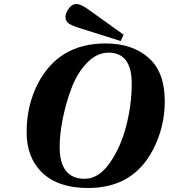

<svg xmlns="http://www.w3.org/2000/svg" viewBox="-20 -924 843 959"><path d="M307 -840Q307 -858 323 -881Q339 -904 361 -904Q385 -904 425 -874L597 -751L583 -719L380 -783Q338 -796 322.5 -807.5Q307 -819 307 -840ZM113 -264Q113 -398 170 -508Q274 -707 507 -707Q641 -707 722 -635.5Q803 -564 803 -419Q803 -289 744 -176Q645 15 420 15Q272 15 192.5 -60Q113 -135 113 -264ZM278 -190Q278 -31 403 -31Q473 -31 528.5 -110.5Q584 -190 611 -297Q638 -404 638 -506Q638 -661 522 -661Q464 -661 415 -610.5Q366 -560 337.5 -484.5Q309 -409 293.5 -331.5Q278 -254 278 -190Z"/></svg>

Font: Heuristica
Style: Bold Italic
Weight: 700
Italic angle: -13°
Version: Version 1.0.2